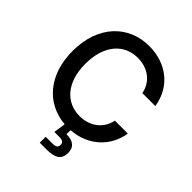

<svg xmlns="http://www.w3.org/2000/svg" viewBox="-255 -886 1244 1244"><g transform="rotate(45 367.0 -264.5)"><path d="M323.7 207.5H386.2C465.8 207.5 501 182.6 501 124C501 71.8 469.2 45.9 406.7 45.9L408.2 8.8C559.1 -1.5 664.6 -103 685.5 -237.8H566.9C548.8 -147.5 473.6 -96.7 384.3 -96.7C261.7 -96.7 170.9 -189.9 170.9 -363.3C170.9 -535.6 261.2 -630.9 384.3 -630.9C474.1 -630.9 549.3 -580.6 566.4 -489.7H685.1C661.1 -646 538.6 -737.3 382.8 -737.3C194.3 -737.3 53.7 -597.2 53.7 -363.3C53.7 -142.1 179.2 -5.4 353.5 8.8L341.3 91.3H383.3C417 91.3 429.2 99.1 429.2 122.1C429.2 145 417 153.3 383.3 153.3H323.7Z"/></g></svg>

Font: Raveo Medium
Style: Regular
Weight: 500
Designer: Jakub Foglar, Rasmus Andersson (Inter)
Foundry: Jakubfoglar.com
Version: Version 1.100;Glyphs 3.2.3 (3260)